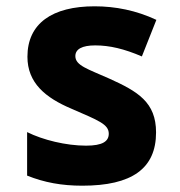

<svg xmlns="http://www.w3.org/2000/svg" viewBox="-20 -579 570 609"><path d="M241 10C398 10 475 -44 475 -159C475 -255 417 -289 326 -330C259 -360 219 -371 219 -401C219 -423 240 -435 282 -435C328 -435 374 -424 430 -400L476 -516C412 -546 346 -559 280 -559C146 -559 67 -505 67 -399C67 -316 124 -269 207 -234C292 -197 325 -185 325 -155C325 -131 306 -117 253 -117C190 -117 116 -135 66 -160V-22C121 0 176 10 241 10Z"/></svg>

Font: Noto Sans Mono Condensed ExtraBold
Style: Regular
Weight: 800
Width: 3
Designer: Monotype Design Team
Foundry: Monotype Imaging Inc.
Version: Version 2.014